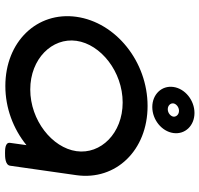

<svg xmlns="http://www.w3.org/2000/svg" viewBox="-35 -783 820 790"><g transform="rotate(90 375.0 -388.0)"><path d="M416.1 -585.2C233.6 -585.2 72 -454.6 49.2 -292.6C26.5 -130.6 151.4 0 333.9 0C424.2 0 509.9 -32.3 577.2 -86.9L567.8 -19.5C564.8 1.5 596.5 1.3 610.1 1.3C624.8 1.3 659 1.2 661.9 -19.8L700.8 -292.6C723.5 -454.6 598.6 -585.2 416.1 -585.2ZM602 -292.6C588 -192.7 474.9 -102.5 348.3 -102.5C221.7 -102.5 133.9 -192.7 148 -292.6C162 -392.5 275.1 -482.7 401.7 -482.7C528.3 -482.7 616.1 -392.5 602 -292.6ZM459.9 -691.4C458.3 -680.1 445 -668.3 429.4 -668.3C413.8 -668.3 403.8 -680.1 405.4 -691.4C407 -702.7 420.3 -714.5 435.9 -714.5C451.5 -714.5 461.4 -702.7 459.9 -691.4ZM527.4 -691.4C534.2 -739.8 496.6 -778.2 444.8 -778.2C393.1 -778.2 344.6 -739.8 337.8 -691.4C331 -643 368.7 -604.6 420.4 -604.6C472.2 -604.6 520.6 -643 527.4 -691.4Z"/></g></svg>

Font: Hi.
Style: Black
Weight: 400
Designer: Mew Too, Robert Jablonski
Foundry: Cannot Into Space Fonts
Version: Version 1.996